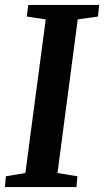

<svg xmlns="http://www.w3.org/2000/svg" viewBox="-22 -763 424 783"><path d="M-2 0 2 -44 81.5 -57.5 164.5 -684 87 -695.5 93.5 -743H382.5L377.5 -695.5L295 -684L212.5 -57.5L293.5 -44L290 0Z"/></svg>

Font: Merriweather Light 18pt SemiBold
Style: Italic
Weight: 600
Italic angle: -7.8°
Version: Version 2.101